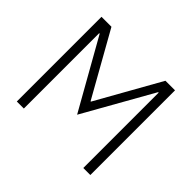

<svg xmlns="http://www.w3.org/2000/svg" viewBox="-157 -908 1119 1119"><g transform="rotate(45 402.0 -349.0)"><path d="M647 -621H643L402 -194L161 -621H157V0H99V-698H181L402 -305H405L626 -698H705V0H647Z"/></g></svg>

Font: IBM Plex Sans KR Light
Style: Regular
Weight: 300
Designer: Mike Abbink; Paul van der Laan; Pieter van Rosmalen; Wujin Sim; Chorong Kim; Dohee Lee;
Foundry: Sandoll Inc.
Version: Version 1.001